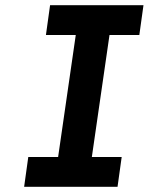

<svg xmlns="http://www.w3.org/2000/svg" viewBox="-20 -720 573 740"><path d="M73 0 89 -115H204L272 -585H157L173 -700H533L517 -585H402L334 -115H449L433 0Z"/></svg>

Font: Lexend Med
Style: Italic
Weight: 500
Italic angle: -8.13011°
Designer: Bonnie Shaver-Troup, Thomas Jockin
Foundry: Lexend
Version: Version 1.007